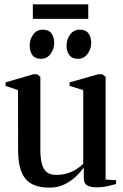

<svg xmlns="http://www.w3.org/2000/svg" viewBox="-20 -850 566 880"><path d="M420.5 8.5Q395 8.5 379.5 -0.2Q364 -9 364 -34V-82.5Q348.5 -60.5 325.8 -39.2Q303 -18 273.5 -4Q244 10 207 10Q130 10 96.5 -30.8Q63 -71.5 63 -162.5L62.5 -437L5.5 -456.5V-472.5L132.5 -509.5H150.5L165 -498V-164.5Q165 -128.5 171 -102.5Q177 -76.5 192.5 -62.5Q208 -48.5 237 -48.5Q265.5 -48.5 288.5 -55.5Q311.5 -62.5 329.8 -74.2Q348 -86 361.5 -99V-437L299 -456.5V-472.5L430 -509.5H448.5L464 -498V-27L512 -24V-6.5Q495.5 -2 472.8 3.2Q450 8.5 420.5 8.5ZM168 -580.5Q140.5 -580.5 128.2 -597.8Q116 -615 116 -641Q116 -670 132.5 -692Q149 -714 175.5 -714H176.5Q203.5 -714 216 -697Q228.5 -680 228.5 -653.5Q228.5 -626 212 -603.2Q195.5 -580.5 169 -580.5ZM337 -580.5Q310 -580.5 297.5 -597.8Q285 -615 285 -641Q285 -670 301.5 -692Q318 -714 345 -714H345.5Q373 -714 385.5 -697Q398 -680 398 -653.5Q398 -626 381.5 -603.2Q365 -580.5 338 -580.5ZM384.5 -830V-763.5H130.5V-830Z"/></svg>

Font: Merriweather 144pt Medium
Style: Regular
Weight: 500
Version: Version 2.100